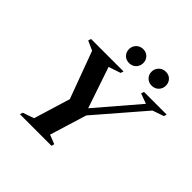

<svg xmlns="http://www.w3.org/2000/svg" viewBox="-215 -1061 1252 1252"><g transform="rotate(45 411.0 -434.5)"><path d="M677 -629 606.5 -655 613 -675H822.5L816 -655L738.5 -628.5L455.5 -300.5L377 -45L440.5 -20L435 0H144L150 -20L227.5 -47L304.5 -299.5L184 -625.5L118.5 -655L125 -675H424.5L418 -655L334.5 -627L438.5 -320.5H412.5ZM410.5 -739Q382 -739 364.2 -757.8Q346.5 -776.5 346.5 -802.5Q346.5 -821 355 -836Q363.5 -851 378.5 -860Q393.5 -869 413 -869Q441.5 -869 459.2 -850.5Q477 -832 477 -805Q477 -787 468.8 -772Q460.5 -757 445.5 -748Q430.5 -739 410.5 -739ZM619 -739Q590.5 -739 572.5 -757.8Q554.5 -776.5 554.5 -802.5Q554.5 -821 563.2 -836Q572 -851 587 -860Q602 -869 621.5 -869Q650 -869 667.8 -850.5Q685.5 -832 685.5 -805Q685.5 -787 677.2 -772Q669 -757 654 -748Q639 -739 619 -739Z"/></g></svg>

Font: Newsreader 24pt
Style: Bold Italic
Weight: 700
Italic angle: -17°
Designer: Hugues Gentile
Foundry: Production Type
Version: Version 1.003